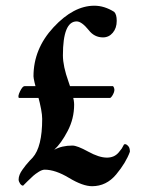

<svg xmlns="http://www.w3.org/2000/svg" viewBox="-20 -641 507 669"><path d="M308.6 -621.1Q343.8 -621.1 377.9 -599.6Q386.7 -590.8 386.7 -568.4Q386.7 -543 373 -526.9Q359.4 -510.7 338.9 -510.7Q308.6 -510.7 289.1 -536.1Q264.6 -566.4 247.1 -566.4Q199.2 -566.4 199.2 -448.2Q199.2 -410.2 218.8 -356Q238.3 -301.8 238.3 -276.4Q238.3 -227.5 215.8 -184.6Q193.4 -141.6 168.9 -119.1Q195.3 -133.8 232.4 -133.8Q249 -133.8 287.1 -112.8Q325.2 -91.8 352.5 -91.8Q365.2 -91.8 375.5 -96.2Q385.7 -100.6 393.6 -109.9Q401.4 -119.1 404.3 -123.5Q407.2 -127.9 412.1 -137.7Q418.9 -141.6 427.7 -130.9Q432.6 -125 432.6 -112.3Q418.9 -74.2 384.8 -33.2Q350.6 7.8 300.8 7.8Q268.6 7.8 220.7 -21Q172.9 -49.8 135.7 -49.8Q127 -49.8 115.2 -42.5Q103.5 -35.2 95.7 -28.3Q87.9 -21.5 75.2 -8.8Q62.5 3.9 60.5 5.9Q54.7 5.9 49.8 -1.5Q44.9 -8.8 44.9 -15.6Q44.9 -23.4 48.3 -32.2Q51.8 -41 58.6 -50.3Q65.4 -59.6 70.3 -65.9Q75.2 -72.3 83.5 -81.1Q91.8 -89.8 93.8 -91.8Q127 -128.9 127 -226.6Q127 -253.9 111.8 -309.1Q96.7 -364.3 96.7 -375Q96.7 -470.7 166.5 -545.9Q236.3 -621.1 308.6 -621.1ZM65.4 -340.8H374Q381.8 -331.1 376.5 -317.9Q371.1 -304.7 364.3 -299.8H45.9Q41 -304.7 49.8 -322.8Q58.6 -340.8 65.4 -340.8Z"/></svg>

Font: Crimson
Style: Bold
Weight: 700
Version: Version 0.8 ; ttfautohint (v1.00) -l 8 -r 50 -G 200 -x 14 -D